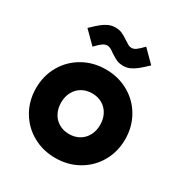

<svg xmlns="http://www.w3.org/2000/svg" viewBox="-174 -858 945 999"><g transform="rotate(30 299.0 -358.5)"><path d="M31.2 -252Q31.2 -326.7 66.2 -387.5Q101.1 -448.2 162.4 -482.9Q223.6 -517.6 298.8 -517.6Q374 -517.6 435.3 -482.9Q496.6 -448.2 531.5 -387.5Q566.4 -326.7 566.4 -252Q566.4 -177.2 531.5 -116.5Q496.6 -55.7 435.3 -21Q374 13.7 298.8 13.7Q223.6 13.7 162.4 -21Q101.1 -55.7 66.2 -116.5Q31.2 -177.2 31.2 -252ZM416 -252Q416 -287.6 401.1 -315.4Q386.2 -343.3 359.6 -358.6Q333 -374 298.8 -374Q264.6 -374 238 -358.6Q211.4 -343.3 196.5 -315.4Q181.6 -287.6 181.6 -252Q181.6 -216.3 196.5 -188.5Q211.4 -160.6 238 -145.3Q264.6 -129.9 298.8 -129.9Q333 -129.9 359.6 -145.3Q386.2 -160.6 401.1 -188.5Q416 -216.3 416 -252ZM286.1 -608.4Q272 -618.7 262.2 -623.8Q252.4 -628.9 242.2 -628.9Q229 -628.9 215.1 -619.4Q201.2 -609.9 177.7 -585L106.4 -656.2Q136.2 -685.1 154.3 -699.7Q172.4 -714.4 191.4 -722.9Q210.4 -731.4 232.4 -731.4Q255.4 -731.4 272.2 -723.9Q289.1 -716.3 311.5 -701.2Q328.1 -689.9 336.9 -685.3Q345.7 -680.7 356.4 -680.7Q369.1 -680.7 382.6 -690.2Q396 -699.7 419.9 -724.6L491.2 -653.3Q461.4 -625 443.4 -610.4Q425.3 -595.7 406.2 -586.9Q387.2 -578.1 365.2 -578.1Q342.3 -578.1 325.4 -585.7Q308.6 -593.3 286.1 -608.4Z"/></g></svg>

Font: Wanted Sans ExtraBold
Style: Regular
Weight: 800
Designer: Original Design by Kil Hyung-jin and Kang Hanbin, Wanted Lab, Inc; Hangeul from Source Han Sans by Jang Soo-young and Ka
Foundry: Wanted Lab, Inc.
Version: Version 1.003